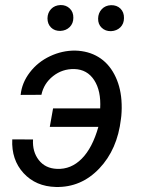

<svg xmlns="http://www.w3.org/2000/svg" viewBox="-20 -742 566 772"><path d="M25.4 0ZM278.8 -464.4Q230.5 -465.3 193.4 -436Q156.2 -406.7 146.5 -360.8L63 -360.4Q67.9 -409.2 99.9 -450.9Q131.8 -492.7 180.9 -515.9Q230 -539.1 282.7 -538.6Q335.4 -537.1 375.5 -512.9Q415.5 -488.8 439.7 -443.1Q463.9 -397.5 468.3 -339.4Q470.7 -307.6 467.8 -275.9L466.3 -263.7Q452.1 -141.1 379.2 -64.5Q306.2 12.2 204.6 9.8Q124 7.8 74.7 -45.9Q25.4 -99.6 29.3 -181.6L112.8 -181.2Q109.9 -131.8 136 -98.4Q162.1 -64.9 209 -63Q265.6 -60.5 308.6 -103.8Q351.6 -147 375.5 -231.9H180.2L193.4 -306.2H382.8Q386.7 -377 358.6 -419.9Q330.6 -462.9 278.8 -464.4ZM170.9 -668.5Q171.4 -690.9 185.5 -705.8Q199.7 -720.7 223.1 -721.7Q245.6 -722.2 260.5 -707.8Q275.4 -693.4 274.9 -670.4Q274.9 -647.9 260.3 -633.3Q245.6 -618.7 222.7 -617.7Q199.7 -617.2 185.3 -631.3Q170.9 -645.5 170.9 -668.5ZM374.5 -667.5Q375 -689.9 389.2 -705.1Q403.3 -720.2 426.3 -721.2Q449.7 -721.7 464.4 -707.3Q479 -692.9 478.5 -669.4Q478.5 -646.5 463.9 -632.1Q449.2 -617.7 426.3 -616.7Q403.8 -616.2 388.9 -630.4Q374 -644.5 374.5 -667.5Z"/></svg>

Font: Roboto
Style: Italic
Weight: 400
Italic angle: -12°
Designer: Google
Version: Version 2.134; 2016; ttfautohint (v1.6)